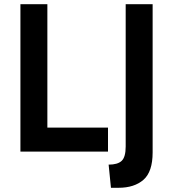

<svg xmlns="http://www.w3.org/2000/svg" viewBox="-20 -720 822 912"><path d="M77 0V-700H205V-114H493V0ZM507 172 496 62Q539 62 558 44Q577 26 577 -24V-700H705V4Q705 96 661.5 134Q618 172 543 172Z"/></svg>

Font: Cabin VF Beta
Style: Regular
Weight: 400
Designer: Pablo Impallari
Foundry: Pablo Impallari. http://www.impallari.com Igino Marini. http://www.ikern.com
Version: Version 2.200